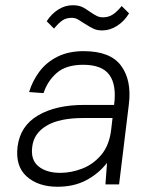

<svg xmlns="http://www.w3.org/2000/svg" viewBox="-20 -702 580 732"><path d="M186 -593 158 -621Q176 -649 202 -665.5Q228 -682 257 -682Q277 -682 290.5 -676.5Q304 -671 323 -657Q339 -646 349.5 -641Q360 -636 373 -636Q393 -636 409 -646Q425 -656 444 -679L472 -651Q454 -621 426.5 -603.5Q399 -586 370 -586Q350 -586 336.5 -592.5Q323 -599 304 -611Q287 -622 277 -628Q267 -634 253 -634Q233 -634 218.5 -624.5Q204 -615 186 -593ZM199 10Q126 10 82 -29Q38 -68 47 -143Q57 -222 125 -262Q193 -302 301 -302H415Q425 -378 397 -416.5Q369 -455 297 -455Q232 -455 196.5 -424Q161 -393 146 -347L91 -351Q103 -392 129.5 -428Q156 -464 198.5 -485.5Q241 -507 299 -507Q401 -507 442 -451Q483 -395 471 -302L434 1H382L388 -81Q356 -40 309 -15Q262 10 199 10ZM210 -43Q251 -43 293 -59Q335 -75 366 -111.5Q397 -148 404 -209L409 -252H297Q207 -252 158 -223Q109 -194 103 -143Q96 -93 126.5 -68Q157 -43 210 -43Z"/></svg>

Font: Haskoy Light
Style: Italic
Weight: 300
Designer: Ertekin Erdin
Foundry: Ertekin Erdin
Version: Version 2.000; ttfautohint (v1.8.4.7-5d5b)